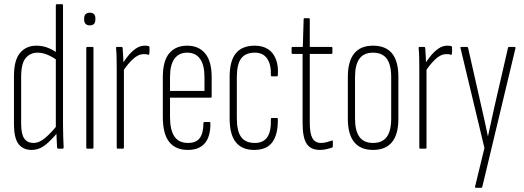

<svg xmlns="http://www.w3.org/2000/svg" viewBox="-20 -703 2479 908"><path d="M129 6Q89 6 67.5 -22Q46 -50 46 -118V-343Q46 -419 75 -453Q104 -487 152 -487Q180 -487 205 -477.5Q230 -468 253 -451V-416Q201 -454 158 -454Q123 -454 101.5 -428.5Q80 -403 80 -339V-119Q80 -68 95 -47.5Q110 -27 138 -27Q166 -27 194 -51Q222 -75 251 -111L252 -76Q222 -39 193 -16.5Q164 6 129 6ZM255 0Q251 0 250 -5Q249 -28 247.5 -54.5Q246 -81 246 -95L244 -99V-678Q244 -683 249 -683H274Q278 -683 278 -678V-114Q278 -82 279 -55Q280 -28 281 -6Q281 0 277 0Z M392 0Q388 0 388 -5V-476Q388 -481 392 -481H417Q422 -481 422 -476V-5Q422 0 417 0ZM405 -583Q392 -583 385 -590Q378 -597 378 -610V-617Q378 -629 385 -636Q392 -643 405 -643Q418 -643 424.5 -636Q431 -629 431 -617V-610Q431 -597 424.5 -590Q418 -583 405 -583Z M536 0Q532 0 532 -5V-367Q532 -399 531.5 -426Q531 -453 529 -474Q528 -481 533 -481H556Q559 -481 560 -476Q562 -453 563 -427Q564 -401 564 -386L566 -382V-5Q566 0 561 0ZM560 -364 558 -400Q570 -419 586 -439Q602 -459 622 -473Q642 -487 665 -487Q676 -487 683 -485Q685 -484 686 -482.5Q687 -481 687 -478Q687 -470 687 -463Q687 -456 686 -449Q686 -443 680 -444Q677 -446 672 -446.5Q667 -447 660 -447Q633 -447 607 -422Q581 -397 560 -364Z M869 6Q810 6 780 -32Q750 -70 750 -150V-338Q750 -415 780.5 -451Q811 -487 865 -487Q920 -487 950.5 -450Q981 -413 981 -339V-246Q981 -241 976 -241H784V-151Q784 -89 804.5 -58Q825 -27 869 -27Q908 -27 925 -50.5Q942 -74 942 -120Q942 -126 946 -126H971Q975 -126 975 -121Q976 -58 949 -26Q922 6 869 6ZM784 -273H947V-338Q947 -396 926 -425Q905 -454 865 -454Q826 -454 805 -425Q784 -396 784 -338Z M1185 6Q1126 7 1096 -29.5Q1066 -66 1066 -143V-339Q1066 -415 1095.5 -451Q1125 -487 1185 -487Q1222 -487 1247.5 -470.5Q1273 -454 1285 -422.5Q1297 -391 1294 -349Q1294 -342 1289 -342H1265Q1263 -342 1262 -343.5Q1261 -345 1261 -347Q1263 -396 1244 -425Q1225 -454 1185 -454Q1141 -454 1120.5 -426.5Q1100 -399 1100 -338V-144Q1100 -83 1120.5 -55Q1141 -27 1185 -27Q1226 -27 1244.5 -55Q1263 -83 1261 -139Q1261 -145 1265 -145H1289Q1294 -145 1294 -140Q1295 -69 1269 -32Q1243 5 1185 6Z M1493 6Q1449 6 1430 -23.5Q1411 -53 1411 -121V-448H1364Q1359 -448 1359 -453V-476Q1359 -481 1364 -481H1412L1416 -612Q1416 -617 1421 -617H1441Q1445 -617 1445 -612V-481H1547Q1552 -481 1552 -476V-453Q1552 -448 1547 -448H1445V-122Q1445 -72 1457.5 -49.5Q1470 -27 1498 -27Q1511 -27 1524.5 -30.5Q1538 -34 1549 -38Q1554 -41 1554 -34V-11Q1554 -6 1550 -5Q1539 -1 1523.5 2.5Q1508 6 1493 6Z M1744 6Q1685 6 1655 -31Q1625 -68 1625 -141V-339Q1625 -413 1655 -450Q1685 -487 1744 -487Q1804 -487 1834 -450.5Q1864 -414 1864 -339V-141Q1864 -68 1834 -31Q1804 6 1744 6ZM1744 -27Q1788 -27 1809 -55.5Q1830 -84 1830 -142V-338Q1830 -397 1809 -425.5Q1788 -454 1744 -454Q1701 -454 1680 -425.5Q1659 -397 1659 -338V-142Q1659 -84 1680 -55.5Q1701 -27 1744 -27Z M1967 0Q1963 0 1963 -5V-367Q1963 -399 1962.5 -426Q1962 -453 1960 -474Q1959 -481 1964 -481H1987Q1990 -481 1991 -476Q1993 -453 1994 -427Q1995 -401 1995 -386L1997 -382V-5Q1997 0 1992 0ZM1991 -364 1989 -400Q2001 -419 2017 -439Q2033 -459 2053 -473Q2073 -487 2096 -487Q2107 -487 2114 -485Q2116 -484 2117 -482.5Q2118 -481 2118 -478Q2118 -470 2118 -463Q2118 -456 2117 -449Q2117 -443 2111 -444Q2108 -446 2103 -446.5Q2098 -447 2091 -447Q2064 -447 2038 -422Q2012 -397 1991 -364Z M2231 185Q2225 185 2227 178L2271 -3L2158 -475Q2156 -481 2160 -481H2188Q2193 -481 2194 -475L2257 -197Q2265 -163 2272.5 -128.5Q2280 -94 2287 -60H2288Q2295 -94 2303 -128.5Q2311 -163 2318 -197L2382 -475Q2383 -481 2387 -481H2414Q2416 -481 2417.5 -479Q2419 -477 2417 -472L2261 180Q2260 185 2255 185Z"/></svg>

Font: Sofia Sans Extra Condensed ExtraLight
Style: Regular
Weight: 250
Designer: Botio Nikoltchev, Ani Petrova
Foundry: lettersoup
Version: Version 4.101